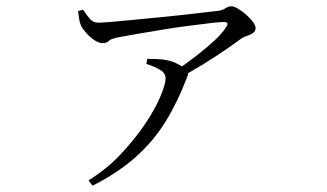

<svg xmlns="http://www.w3.org/2000/svg" viewBox="-20 -533 1040 610"><path d="M536 -307Q568 -328 601 -353.5Q634 -379 660 -403Q686 -427 697 -445Q705 -456 702.5 -459.5Q700 -463 688 -463Q677 -463 648 -459.5Q619 -456 579.5 -451Q540 -446 497.5 -439Q455 -432 417 -425.5Q379 -419 353 -414Q331 -409 325 -402.5Q319 -396 305 -396Q295 -396 281.5 -404.5Q268 -413 256 -426Q244 -439 238 -450Q233 -462 231.5 -473Q230 -484 228 -498L244 -502Q256 -484 266 -472.5Q276 -461 292 -461Q305 -461 334.5 -463.5Q364 -466 404 -470Q444 -474 486.5 -478Q529 -482 568.5 -486.5Q608 -491 637 -494.5Q666 -498 677 -499Q690 -502 697.5 -507.5Q705 -513 716 -513Q723 -513 736 -505.5Q749 -498 762 -486.5Q775 -475 783.5 -463.5Q792 -452 792 -443Q792 -434 783.5 -428Q775 -422 763.5 -418.5Q752 -415 743 -408Q726 -395 694.5 -373.5Q663 -352 625 -328.5Q587 -305 549 -285ZM261 40Q317 6 362 -41.5Q407 -89 439.5 -137Q472 -185 489 -225Q506 -265 506 -284Q506 -301 488 -311.5Q470 -322 445 -330L448 -346Q465 -346 476 -345.5Q487 -345 497 -344Q521 -341 539 -332.5Q557 -324 566 -316Q574 -309 576.5 -303.5Q579 -298 574 -287Q545 -210 506.5 -147.5Q468 -85 411.5 -34.5Q355 16 274 57Z"/></svg>

Font: Noto Serif JP ExtraLight Light
Style: Regular
Weight: 300
Version: Version 2.003-H1;hotconv 1.1.1;makeotfexe 2.6.0